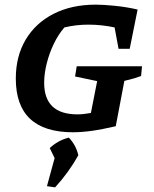

<svg xmlns="http://www.w3.org/2000/svg" viewBox="-20 -560 663 826"><path d="M294 9Q48 9 48 -222Q48 -318 90.5 -389.5Q133 -461 210.5 -500.5Q288 -540 392 -540Q425 -540 474.5 -535Q524 -530 572 -519L538 -350H490L473 -442Q445 -448 417 -451Q389 -454 360 -454Q307 -454 257 -442Q231 -412 211.5 -371.5Q192 -331 181 -287Q170 -243 170 -204Q170 -68 313 -68Q339 -68 371 -74L398 -211L303 -231L310 -275H591L587 -233Q574 -228 559 -223.5Q544 -219 515 -212L478 -17Q418 -3 374.5 3Q331 9 294 9ZM182 241 215 120 194 77Q229 44 276 32Q307 64 317 108Q275 183 217 246Z"/></svg>

Font: Piazzolla SC SemiBold
Style: Italic
Weight: 600
Italic angle: -11.3°
Designer: Juan Pablo del Peral
Foundry: Huerta Tipografica
Version: Version 1.330